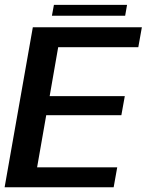

<svg xmlns="http://www.w3.org/2000/svg" viewBox="-34 -790 619 810"><path d="M-14.5 0H445.5L460.5 -84H122.5L161 -304H478L492.5 -384.5H175.5L211.5 -591H549.5L564.5 -675H104.5ZM185 -723.5H494L502 -769.5H193.5Z"/></svg>

Font: Anybody Thin Medium
Style: Italic
Weight: 500
Italic angle: -10°
Version: Version 1.113;gftools[0.9.25]